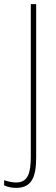

<svg xmlns="http://www.w3.org/2000/svg" viewBox="-65 -734 271 929"><path d="M13 175C84 175 110 129 110 30V-714H84V23C84 102 71 149 13 149C-7 149 -26 144 -45 138V163C-28 171 -8 175 13 175Z"/></svg>

Font: Noto Sans Georgian ExtraCondensed Thin
Style: Regular
Weight: 100
Width: 2
Designer: Monotype Design Team, Akaki Razmadze
Foundry: Google LLC
Version: Version 2.005